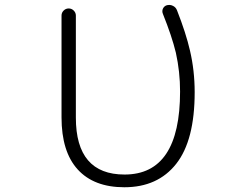

<svg xmlns="http://www.w3.org/2000/svg" viewBox="-20 -789 1040 797"><path d="M496.1 -11.7Q370.1 -11.7 302.7 -85.4Q235.4 -159.2 235.4 -301.8V-724.6Q235.4 -736.3 244.1 -745.1Q252.9 -753.9 265.1 -753.9Q277.3 -753.9 286.1 -745.1Q294.9 -736.3 294.9 -724.6V-300.8Q294.9 -64.5 497.1 -64.5Q727.5 -64.5 727.5 -409.2Q727.5 -491.2 710 -570.3Q693.4 -638.7 656.2 -731.4Q651.4 -743.2 656.7 -753.9Q662.1 -764.6 673.8 -767.6Q678.7 -768.6 682.6 -768.6Q690.4 -768.6 698.2 -764.6Q710 -758.8 714.8 -746.1Q752 -651.4 768.6 -579.1Q788.1 -496.1 788.1 -406.2Q788.1 -206.1 711.4 -108.9Q634.8 -11.7 496.1 -11.7Z"/></svg>

Font: Rounded Mgen+ 2m light
Style: Regular
Weight: 200
Designer: [Source Han Sans]
Ryoko NISHIZUKA  (kana & ideographs); Paul D. Hunt (Latin, Greek & Cyrillic); Wenlong ZHANG  (bopomofo
Version: Version 1.059.20150602